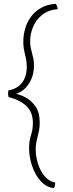

<svg xmlns="http://www.w3.org/2000/svg" viewBox="-20 -786 372 984"><path d="M255.5 178Q217.5 174 189 142.5Q160.5 111 144.8 65Q129 19 129 -27.5Q129 -51 132 -66.2Q135 -81.5 139.5 -95.5Q143.5 -108 146 -122.2Q148.5 -136.5 148.5 -156.5Q148.5 -211.5 114.8 -243Q81 -274.5 24 -288.5Q22.5 -293 22 -298Q21.5 -303 21.5 -308Q21.5 -312.5 22 -316.2Q22.5 -320 23 -322.5Q69.5 -331 93.2 -362.5Q117 -394 117 -442Q117 -462.5 114.5 -477.8Q112 -493 108 -507Q104.5 -521 102 -536.2Q99.5 -551.5 99.5 -572.5Q99.5 -608.5 109.8 -642Q120 -675.5 140.5 -702.5Q161 -729.5 192.2 -746.5Q223.5 -763.5 266 -766.5Q268.5 -763.5 270.5 -758.2Q272.5 -753 274 -747.8Q275.5 -742.5 276 -739Q228.5 -735.5 197 -710.5Q165.5 -685.5 150 -649.2Q134.5 -613 134.5 -575Q134.5 -557 137.2 -543Q140 -529 143.5 -516Q147.5 -502 150.8 -486.5Q154 -471 154 -449.5Q154 -409.5 139.2 -377.5Q124.5 -345.5 100.5 -325.8Q76.5 -306 48 -302.5L49.5 -308Q76.5 -304 107.8 -288.5Q139 -273 161.2 -241.5Q183.5 -210 183.5 -158Q183.5 -134.5 180.2 -117.5Q177 -100.5 172.5 -84.5Q168.5 -70 165.8 -55Q163 -40 163 -20.5Q163 16.5 174.8 53.5Q186.5 90.5 208.8 117Q231 143.5 263 150Q263 155.5 262 163.2Q261 171 255.5 178Z"/></svg>

Font: Grandstander Thin Thin
Style: Regular
Weight: 250
Version: Version 1.200